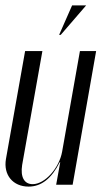

<svg xmlns="http://www.w3.org/2000/svg" viewBox="-31 -684 391 711"><path d="M194 -555 288 -664H236L188 -555ZM190 -83H192L177 0H238L325 -495H265L199 -122C188 -61 135 -2 90 -2C59 -2 44 -28 51 -73L126 -495H62L-9 -95C-19 -36 17 7 75 7C122 7 160 -23 190 -83Z"/></svg>

Font: Moniqa Ita Display
Style: Italic
Weight: 400
Italic angle: -10°
Designer: Rajesh Rajput
Foundry: Rajesh Rajput
Version: Version 1.000